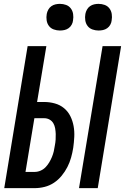

<svg xmlns="http://www.w3.org/2000/svg" viewBox="-20 -974 647 994"><path d="M389 0 511 -735H607L486 0ZM2 0 123 -735H220L172 -446H209Q237 -446 264 -438.5Q291 -431 311.5 -414Q332 -397 344 -373Q356 -349 361 -321.5Q366 -294 364.5 -265Q363 -236 359 -208Q355 -183 348 -158Q341 -133 329 -109.5Q317 -86 299.5 -64.5Q282 -43 259.5 -28Q237 -13 211 -6.5Q185 0 160 0ZM112 -84H160Q175 -84 190 -90.5Q205 -97 216 -108.5Q227 -120 235 -133.5Q243 -147 249 -161.5Q255 -176 258.5 -191Q262 -206 264 -221Q267 -236 268 -251Q269 -266 268.5 -280.5Q268 -295 265.5 -309.5Q263 -324 256 -336Q249 -348 236.5 -355Q224 -362 209 -362H158ZM490 -816Q474 -816 458.5 -821.5Q443 -827 433.5 -839.5Q424 -852 421.5 -868.5Q419 -885 422 -902Q424 -913 430 -924Q436 -935 446 -942Q456 -949 467.5 -951.5Q479 -954 490 -954Q507 -954 522 -948.5Q537 -943 546.5 -930.5Q556 -918 558.5 -901.5Q561 -885 558 -868Q557 -857 551 -846Q545 -835 535 -828Q525 -821 513.5 -818.5Q502 -816 490 -816ZM290 -816Q274 -816 258.5 -821.5Q243 -827 233.5 -839.5Q224 -852 221.5 -868.5Q219 -885 222 -902Q224 -913 230 -924Q236 -935 246 -942Q256 -949 267.5 -951.5Q279 -954 290 -954Q307 -954 322 -948.5Q337 -943 346.5 -930.5Q356 -918 358.5 -901.5Q361 -885 358 -868Q357 -857 351 -846Q345 -835 335 -828Q325 -821 313.5 -818.5Q302 -816 290 -816Z"/></svg>

Font: Iosevka Curly Medium Extended
Style: Italic
Weight: 500
Width: 7
Italic angle: -9°
Monospace: yes
Designer: Belleve Invis
Foundry: Belleve Invis
Version: Version 11.1.0; ttfautohint (v1.8.3)